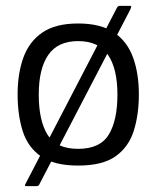

<svg xmlns="http://www.w3.org/2000/svg" viewBox="-20 -558 526 654"><path d="M246 6Q165 6 120 -25Q75 -56 57.5 -111Q40 -166 40 -237Q40 -307 59.5 -361.5Q79 -416 124 -447Q169 -478 246 -478Q324 -478 369 -447Q414 -416 433.5 -361.5Q453 -307 453 -237Q453 -167 435.5 -112Q418 -57 373.5 -25.5Q329 6 246 6ZM246 -51Q321 -51 350.5 -99.5Q380 -148 380 -236Q380 -324 348 -371Q316 -418 246 -418Q177 -418 144.5 -371Q112 -324 112 -236Q112 -147 142 -99Q172 -51 246 -51ZM115 68Q112 76 105 76H67Q65 76 65 73.5Q65 71 67 68L378 -531Q380 -535 382.5 -536.5Q385 -538 387 -538H424Q427 -538 427 -535.5Q427 -533 423 -524Z"/></svg>

Font: Glory Thin
Style: Regular
Weight: 400
Version: Version 1.011